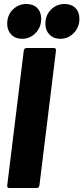

<svg xmlns="http://www.w3.org/2000/svg" viewBox="-20 -940 417 960"><path d="M16 -12 99 -688Q100 -693 103.5 -696.5Q107 -700 112 -700H250Q255 -700 258 -696.5Q261 -693 260 -688L177 -12Q176 -7 172.5 -3.5Q169 0 164 0H26Q21 0 18 -3.5Q15 -7 16 -12ZM207 -821Q207 -864 235 -892Q263 -920 303 -920Q337 -920 357 -900Q377 -880 377 -846Q377 -804 349 -775Q321 -746 282 -746Q248 -746 227.5 -767Q207 -788 207 -821ZM16 -821Q16 -864 44 -892Q72 -920 112 -920Q146 -920 166 -900Q186 -880 186 -846Q186 -804 158 -775Q130 -746 91 -746Q57 -746 36.5 -767Q16 -788 16 -821Z"/></svg>

Font: Barlow Condensed ExtraBold
Style: Italic
Weight: 800
Width: 3
Italic angle: -7°
Designer: Jeremy Tribby
Foundry: Tribby Type
Version: Version 1.408